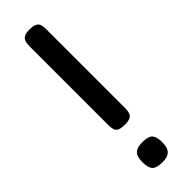

<svg xmlns="http://www.w3.org/2000/svg" viewBox="-242 -696 715 715"><g transform="rotate(-45 115.5 -339.0)"><path d="M116 -187Q96 -187 86.5 -191.5Q77 -196 74 -205.5Q71 -215 71 -229V-646Q71 -659 74 -668.5Q77 -678 86.5 -683.5Q96 -689 115 -689Q135 -689 144.5 -684Q154 -679 157 -669.5Q160 -660 160 -646V-230Q160 -217 157 -207Q154 -197 145 -192Q136 -187 116 -187ZM116 11Q85 11 74 -1Q63 -13 63 -41Q63 -58 67 -70Q71 -82 82 -88.5Q93 -95 115 -95Q147 -95 157.5 -83Q168 -71 168 -43Q168 -26 164 -14.5Q160 -3 149 4Q138 11 116 11Z"/></g></svg>

Font: Fredoka Light
Style: Regular
Weight: 400
Version: Version 2.001